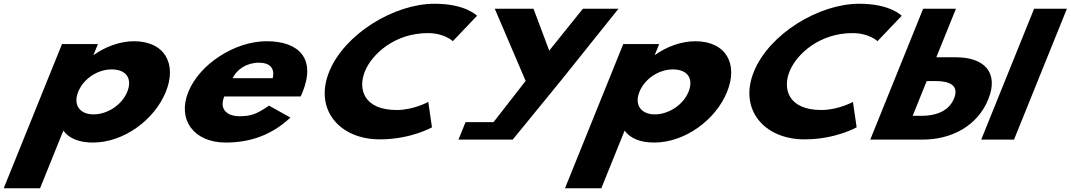

<svg xmlns="http://www.w3.org/2000/svg" viewBox="-64 -749 5738 1029"><path d="M824.8 -257C885.4 -407 818.8 -528 653.8 -528C576.8 -528 498.3 -497 439.5 -455H437.3L460.8 -513H268.3L-44 260H150.7L275.5 -49C305.1 -8 358.5 15 434.4 15C599.4 15 764.2 -107 824.8 -257ZM618 -257C589.3 -186 510.8 -136 437.1 -136C364.5 -136 326.4 -186 355.1 -257C383.4 -327 458.6 -377 534.5 -377C613.7 -377 646.3 -327 618 -257Z M1547 -232C1550.5 -238 1555 -249 1557.8 -256C1630.5 -436 1536.8 -528 1365.2 -528C1194.7 -528 1005.7 -406 945.1 -256C884.9 -107 975.3 15 1145.8 15C1271.2 15 1389.5 -22 1492.5 -119L1377.6 -183C1311.7 -137 1279.8 -126 1217.1 -126C1167.6 -126 1105.9 -153 1137.8 -232ZM1182.9 -330C1205.2 -377 1257.1 -413 1324.2 -413C1381.4 -413 1410.4 -384 1397.4 -330Z M2062.3 -159.4C1885.6 -159.4 1853.3 -271.6 1891.4 -365.9C1929.2 -459.4 2052.1 -571.6 2228.8 -571.6C2318.6 -571.6 2362.8 -528.3 2362.8 -528.3L2492.5 -664.3C2492.5 -664.3 2432.6 -728.9 2265.3 -728.9C2046.5 -728.9 1781.4 -565.7 1700 -364.2C1618.9 -163.6 1753.8 -2.1 1971.6 -2.1C2139 -2.1 2251.1 -66.7 2251.1 -66.7L2231.3 -202.7C2231.3 -202.7 2152 -159.4 2062.3 -159.4Z M2587.7 -702.1 2753.1 -315.4 2581 -94.4H2431L2393.2 -0.9H2508.2H2684L2945 -320.5L3250.6 -702.1H3059.9L2879.5 -477.7L2795.3 -702.1Z M3832.8 -257C3893.4 -407 3826.8 -528 3661.8 -528C3584.8 -528 3506.3 -497 3447.5 -455H3445.3L3468.8 -513H3276.3L2964 260H3158.7L3283.5 -49C3313.1 -8 3366.5 15 3442.4 15C3607.4 15 3772.2 -107 3832.8 -257ZM3626 -257C3597.3 -186 3518.8 -136 3445.1 -136C3372.5 -136 3334.4 -186 3363.1 -257C3391.4 -327 3466.6 -377 3542.5 -377C3621.7 -377 3654.3 -327 3626 -257Z M4338.3 -159.4C4161.6 -159.4 4129.3 -271.6 4167.4 -365.9C4205.2 -459.4 4328.1 -571.6 4504.8 -571.6C4594.6 -571.6 4638.8 -528.3 4638.8 -528.3L4768.5 -664.3C4768.5 -664.3 4708.6 -728.9 4541.3 -728.9C4322.5 -728.9 4057.4 -565.7 3976 -364.2C3894.9 -163.6 4029.8 -2.1 4247.6 -2.1C4415 -2.1 4527.1 -66.7 4527.1 -66.7L4507.3 -202.7C4507.3 -202.7 4428 -159.4 4338.3 -159.4Z M5653.9 -702.1H5478.1L5194.8 -0.9H5370.6ZM4600.1 -0.9 4883.5 -702.1H5059.2L4954.1 -442H5059.8C5210.3 -442 5290.8 -361.3 5232.5 -216.8C5173.7 -71.4 5032.1 -0.9 4881.6 -0.9ZM4902.6 -314.5 4827.4 -128.4H4877C4946.2 -128.4 5020.2 -149.6 5049.4 -221.9C5078.2 -293.3 5021.4 -314.5 4952.2 -314.5Z"/></svg>

Font: Hussar
Style: BdWideOblFour
Weight: 700
Foundry: Cannot Into Space Fonts
Version: Version 2.00